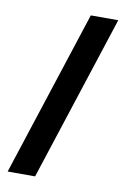

<svg xmlns="http://www.w3.org/2000/svg" viewBox="-81 -749 524 799"><g transform="rotate(10 181.0 -350.0)"><path d="M9 0 237 -700H353L125 0Z"/></g></svg>

Font: Tektur SemiCondensed Medium
Style: Regular
Weight: 500
Width: 4
Designer: Adam Jagosz
Foundry: Adam Jagosz
Version: Version 1.005;gftools[0.9.30]